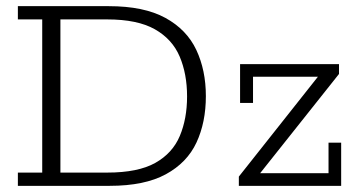

<svg xmlns="http://www.w3.org/2000/svg" viewBox="-20 -603 1172 623"><path d="M38 0V-43H117V-540H38V-583H333Q447 -583 516.5 -545Q586 -507 617 -441Q648 -375 648 -291Q648 -206 617.5 -140.5Q587 -75 518 -37.5Q449 0 336 0ZM176 -43H328Q428 -43 484 -74.5Q540 -106 563.5 -162Q587 -218 587 -290Q587 -363 563 -419.5Q539 -476 482.5 -508Q426 -540 328 -540H176ZM755 0V-30L1025 -371L1035 -354H801V-269H759V-395H1080V-363L809 -22L804 -41H1046V-140H1087V0Z"/></svg>

Font: Rokkitt SemiBold Light
Style: Regular
Weight: 300
Version: Version 3.103